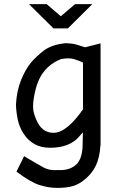

<svg xmlns="http://www.w3.org/2000/svg" viewBox="-20 -710 590 934"><path d="M144.5 -232.9C153.3 -288.2 169.1 -330.5 191.9 -359.6C214.7 -388.8 243.3 -409.8 277.8 -422.9C303.5 -427.4 324.4 -427.2 340.3 -422.4C356.3 -417.5 370.8 -411.9 383.8 -405.8V-178.2C357.4 -140.5 332.3 -112 308.3 -92.8C284.4 -73.6 261.7 -64 240.2 -64C223.3 -64 208.6 -68 196 -76.2C183.5 -84.3 173.1 -95.9 164.8 -111.1C156.5 -126.2 149.8 -142.7 144.8 -160.6C139.7 -178.5 139.6 -202.6 144.5 -232.9ZM469.2 -3.4V-499L394 -480C375.8 -485.5 361 -490.1 349.6 -493.7C338.2 -497.2 321.6 -499.3 299.8 -500C254.2 -495.4 218.7 -483.4 193.1 -463.9C167.6 -444.3 146.4 -424.4 129.6 -404.1C112.9 -383.7 97.3 -356.3 83 -321.8C68.7 -287.3 60.2 -247.1 57.6 -201.2C58.3 -177.4 61.2 -153.1 66.4 -128.2C71.6 -103.3 81.3 -80.1 95.5 -58.6C109.6 -37.1 127.3 -20.5 148.4 -8.8C169.6 2.9 194.5 8.8 223.1 8.8C286.9 8.8 334.3 -9.4 365.2 -45.9C371.4 -53.4 377.4 -60.2 383.3 -66.4L381.8 0C380.2 44.6 368.7 75.8 347.4 93.5C326.1 111.2 298 119.1 263.2 117.2C235.5 119.5 212.6 115.7 194.3 106C176.1 96.2 143.7 77.5 97.2 49.8L60.1 125C106 159.5 143.6 181.3 173.1 190.4C202.6 199.5 231 204.1 258.3 204.1C289.6 204.1 315.6 200.9 336.4 194.6C357.3 188.2 377.8 176.1 398.2 158.2C418.5 140.3 434.2 120.1 445.3 97.7C458.7 69.7 466.3 36.6 468.3 -1.5C468.9 -2.1 469.2 -2.8 469.2 -3.4ZM240.2 -571.8H310.1L429.2 -689.9H345.2L275.9 -630.9L207 -689.9H121.1ZM0 -490.2Z"/></svg>

Font: CodeNewRoman Nerd Font Mono
Style: Regular
Weight: 400
Monospace: yes
Designer: Sam Radian
Foundry: Code New Roman
Version: Version 2.00 November 29, 2014;Nerd Fonts 3.2.1